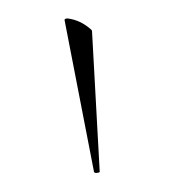

<svg xmlns="http://www.w3.org/2000/svg" viewBox="-44 -771 301 338"><g transform="rotate(10 106.5 -601.5)"><path d="M47 -727Q46 -730 52 -731Q74 -732 94 -720Q98 -718 98 -716L154 -476Q155 -474 152 -473Q145 -470 144 -474Z"/></g></svg>

Font: t
Style: Regular
Weight: 300
Designer: Christian Thalmann (Catharsis Fonts)
Version: Version 1.000;PS 002.000;hotconv 1.0.88;makeotf.lib2.5.64775